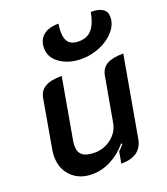

<svg xmlns="http://www.w3.org/2000/svg" viewBox="-141 -860 840 967"><g transform="rotate(-20 279.5 -376.5)"><path d="M465 -80Q450 9 342 9L353 -53Q363 -61 381 -83L376 -87Q337 -41 288.5 -16Q240 9 187 9Q120 9 78 -32.5Q36 -74 36 -140Q36 -156 39 -174L85 -437Q92 -474 122 -491.5Q152 -509 211 -509L153 -181Q151 -172 151 -155Q151 -121 171.5 -105Q192 -89 236 -89Q287 -89 326.5 -120.5Q366 -152 374 -201L416 -437Q423 -475 453 -492Q483 -509 541 -509ZM175 -670Q175 -714 203.5 -738Q232 -762 286 -762Q282 -741 282 -718Q282 -681 298.5 -662Q315 -643 352 -643Q398 -643 423 -672.5Q448 -702 459 -762Q543 -762 543 -705Q543 -665 513.5 -630.5Q484 -596 436 -575.5Q388 -555 336 -555Q269 -555 222 -587Q175 -619 175 -670Z"/></g></svg>

Font: K2D SemiBold
Style: Italic
Weight: 600
Italic angle: -10°
Designer: Katatrad Aksorn Co.,Ltd.
Foundry: Cadson Demak Co.,Ltd.
Version: Version 1.000; ttfautohint (v1.6)